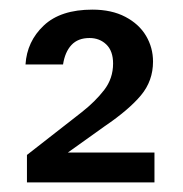

<svg xmlns="http://www.w3.org/2000/svg" viewBox="-20 -731 380 399"><path d="M36 -352V-409L150 -498Q178 -520 196.5 -544Q215 -568 215 -599Q215 -625 201 -638.5Q187 -652 166 -652Q142 -652 128.5 -637.5Q115 -623 111 -597H33Q36 -645 71 -678Q106 -711 172 -711Q212 -711 240.5 -696Q269 -681 283.5 -656.5Q298 -632 298 -603Q298 -563 273 -533Q248 -503 198 -469L121 -414H301V-352Z"/></svg>

Font: DM Sans 9pt 36pt Medium
Style: Regular
Weight: 500
Version: Version 4.004;gftools[0.9.30]